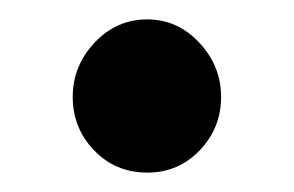

<svg xmlns="http://www.w3.org/2000/svg" viewBox="-20 -168 303 198"><path d="M55 -68Q55 -100 77.5 -124Q100 -148 132 -148Q163 -148 185.5 -124Q208 -100 208 -68Q208 -36 186 -13Q164 10 132 10Q99 10 77 -13Q55 -36 55 -68Z"/></svg>

Font: Noto Serif Oriya
Style: Bold
Weight: 700
Designer: David Williams
Foundry: Google LLC, David Williams
Version: Version 1.051; ttfautohint (v1.8.4.7-5d5b)